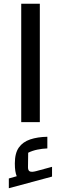

<svg xmlns="http://www.w3.org/2000/svg" viewBox="-20 -650 325 1022"><path d="M93 0V-630H192V0ZM27 352V300L69 288Q64 276 61.5 260Q59 244 59 220Q59 165 80.5 135Q102 105 141 92Q180 79 232 78V140Q205 141 178.5 146.5Q152 152 130 163L129 241Q129 258 139 262.5Q149 267 172 261L257 238V290Z"/></svg>

Font: Changa ExtraLight Medium
Style: Regular
Weight: 500
Version: Version 3.002; ttfautohint (v1.8.2)